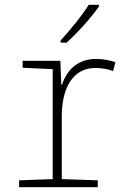

<svg xmlns="http://www.w3.org/2000/svg" viewBox="-20 -785 540 805"><path d="M234 -615V-606H259C304 -646 363 -712 395 -758V-765H352C323 -718 278 -664 234 -615ZM60 0H390V-29L239 -34V-296C239 -422 289 -500 380 -500C404 -500 432 -496 454 -487L464 -524C443 -532 410 -538 383 -538C303 -538 259 -488 240 -430H237L233 -530H75V-501L201 -495V-34L60 -29Z"/></svg>

Font: Noto Sans Mono ExtraCondensed ExtraLight
Style: Regular
Weight: 200
Width: 2
Designer: Monotype Design Team
Foundry: Monotype Imaging Inc.
Version: Version 2.014